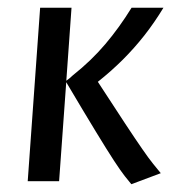

<svg xmlns="http://www.w3.org/2000/svg" viewBox="-20 -470 444 498"><path d="M320.7 7.8Q313.7 -0.5 303.5 -13.4Q293.4 -26.2 275.7 -53.2Q258 -80.3 228.4 -128.9Q198.7 -177.6 151.8 -256.8L133.3 0H51.9L84.1 -450H165.5L152 -260.6Q156.8 -264.1 160.9 -267.4Q165 -270.6 169 -274.7Q216.8 -312.6 253.1 -355.5Q289.4 -398.3 321.3 -450H404Q380.9 -411.9 354.5 -378.2Q328 -344.6 298.3 -315Q268.5 -285.4 233.8 -257.8Q277.4 -190.5 305.1 -148.7Q332.7 -106.9 349.5 -82.8Q366.2 -58.6 377.1 -45.2Q388 -31.8 397 -20.8Z"/></svg>

Font: Ancizar Sans Thin
Style: Italic
Weight: 100
Italic angle: -4°
Designer: Cesar Puertas, Viviana Monsalve, Julian Moncada, Julian Prieto, Jose Castro, Mariel Hernandez, Felipe Aragon, Sara Alarc
Version: Version 8.100